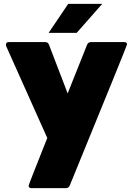

<svg xmlns="http://www.w3.org/2000/svg" viewBox="-20 -761 692 999"><path d="M322 218H144Q129 218 129 205Q129 200 226 -43L12 -521L11 -529Q11 -542 26 -542H215Q230 -542 235 -528L332 -275L433 -528Q439 -542 454 -542H626Q641 -542 641 -530Q641 -524 343 204Q337 218 322 218ZM379 -590H233L335 -741H512Z"/></svg>

Font: YamahaIndonesia935. App Black
Style: Regular
Weight: 900
Designer: Dalton Maag Ltd
Foundry: Dalton Maag Ltd
Version: Version 1.002; January 01, 2024; Regular/Italic